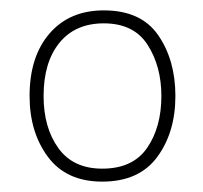

<svg xmlns="http://www.w3.org/2000/svg" viewBox="-20 -745 392 370"><path d="M318 -560Q318 -629 285 -677Q252 -725 180 -725Q114 -725 75.5 -680.5Q37 -636 37 -560Q37 -490 72.5 -442.5Q108 -395 177 -395Q248 -395 283 -442.5Q318 -490 318 -560ZM64 -560Q64 -625 94.5 -662.5Q125 -700 180 -700Q238 -700 264.5 -658.5Q291 -617 291 -560Q291 -500 263.5 -460Q236 -420 177 -420Q121 -420 92.5 -459.5Q64 -499 64 -560Z"/></svg>

Font: Noto Sans UI Thin
Style: Regular
Weight: 250
Designer: Monotype Design Team
Foundry: Monotype Imaging Inc.
Version: Version 1.901